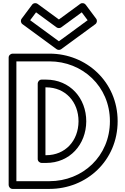

<svg xmlns="http://www.w3.org/2000/svg" viewBox="-20 -1197 809 1242"><path d="M213.2 -1117.2 346.2 -1019.8C355.2 -1013.3 367.8 -1014 375.8 -1019.8L508.8 -1117.2L546.9 -1066.2L361 -930L175.1 -1066.2ZM222.8 -1172.2C213 -1179.3 196.5 -1178.4 188 -1167L120 -1076C111.6 -1064.7 114.3 -1048.8 125.2 -1040.8L346.2 -878.8C354.3 -872.9 366.8 -872.3 375.8 -878.8L596.8 -1040.8C608.1 -1049.1 610.1 -1065.1 602 -1076L534 -1167C526.8 -1176.6 510.8 -1180.6 499.2 -1172.2L361 -1071ZM86 -800H300C513.1 -800 691 -638.7 691 -413C691 -186.2 514.1 -25 300 -25H86ZM61 -850C50.3 -850 36 -840.1 36 -825V0C36 10.7 45.9 25 61 25H300C539.9 25 741 -157.8 741 -413C741 -667.3 538.9 -850 300 -850ZM249 -143H278C431.6 -143 536.9 -261.8 538 -411.9C538 -562.1 432.6 -682 278 -682H249C233.9 -682 224 -667.7 224 -657V-168C224 -152.9 238.3 -143 249 -143ZM274 -193V-632H278C403.4 -632 488 -537.9 488 -412.1C487.1 -286.2 402.4 -193 278 -193Z"/></svg>

Font: Hussar Ekologiczny
Style: Regular
Weight: 400
Foundry: Cannot Into Space Fonts
Version: Version 0.97